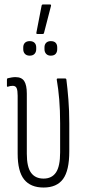

<svg xmlns="http://www.w3.org/2000/svg" viewBox="-20 -833 380 859"><path d="M175 6Q117 6 88 -30Q59 -66 59 -146V-405Q59 -428 54.5 -438.5Q50 -449 37 -449Q31 -449 25.5 -448Q20 -447 15 -445Q11 -444 11 -449V-477Q11 -482 15 -483Q23 -485 32 -486.5Q41 -488 49 -488Q77 -488 88.5 -470Q100 -452 100 -414V-145Q100 -86 119 -60Q138 -34 175 -34Q212 -34 230.5 -61.5Q249 -89 249 -151V-282Q249 -340 245 -388Q241 -436 234 -476Q233 -482 239 -482H271Q276 -482 277 -477Q282 -438 286 -388Q290 -338 290 -281V-156Q290 -70 262 -32Q234 6 175 6ZM147 -681Q141 -681 143 -688L166 -807Q167 -813 172 -813H204Q207 -813 208 -811Q209 -809 208 -806L177 -686Q176 -681 171 -681ZM113 -584Q99 -584 91.5 -592Q84 -600 84 -613V-621Q84 -634 91.5 -641.5Q99 -649 113 -649Q127 -649 134.5 -641.5Q142 -634 142 -621V-613Q142 -600 134.5 -592Q127 -584 113 -584ZM207 -584Q194 -584 186.5 -592Q179 -600 179 -613V-621Q179 -634 186.5 -641.5Q194 -649 207 -649Q222 -649 229 -641.5Q236 -634 236 -621V-613Q236 -600 229 -592Q222 -584 207 -584Z"/></svg>

Font: Sofia Sans Extra Condensed Light
Style: Regular
Weight: 300
Designer: Botio Nikoltchev, Ani Petrova
Foundry: lettersoup
Version: Version 4.101